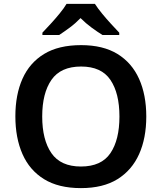

<svg xmlns="http://www.w3.org/2000/svg" viewBox="-20 -957 831 987"><path d="M732 -358Q732 -247 695 -164.5Q658 -82 584 -36Q510 10 396 10Q281 10 206.5 -36Q132 -82 95.5 -165Q59 -248 59 -359Q59 -470 95.5 -552Q132 -634 206.5 -679.5Q281 -725 397 -725Q510 -725 584 -679.5Q658 -634 695 -551.5Q732 -469 732 -358ZM197 -358Q197 -238 244.5 -169.5Q292 -101 396 -101Q501 -101 547.5 -169.5Q594 -238 594 -358Q594 -478 547.5 -546.5Q501 -615 397 -615Q292 -615 244.5 -546.5Q197 -478 197 -358ZM468 -937Q482 -915 504.5 -887.5Q527 -860 551 -834Q575 -808 593 -789V-777H507Q481 -793 451 -815Q421 -837 394 -864Q368 -837 339 -815.5Q310 -794 284 -777H198V-789Q217 -809 240.5 -834.5Q264 -860 286.5 -887.5Q309 -915 322 -937Z"/></svg>

Font: Noto Sans NKo Unjoined SemiBold
Style: Regular
Weight: 600
Designer: Monotype Design Team
Foundry: Monotype Imaging Inc.
Version: Version 2.004